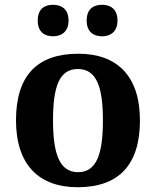

<svg xmlns="http://www.w3.org/2000/svg" viewBox="-20 -774 654 804"><path d="M408 -622C440 -622 472 -639 472 -688C472 -738 440 -754 408 -754C373 -754 343 -738 343 -688C343 -639 373 -622 408 -622ZM202 -622C235 -622 267 -639 267 -688C267 -738 235 -754 202 -754C168 -754 138 -738 138 -688C138 -639 168 -622 202 -622ZM305 10C476 10 566 -82 566 -270C566 -458 468 -549 308 -549C136 -549 47 -458 47 -270C47 -82 145 10 305 10ZM307 -53C230 -53 202 -128 202 -270C202 -413 229 -485 306 -485C383 -485 411 -413 411 -270C411 -128 384 -53 307 -53Z"/></svg>

Font: Noto Serif Georgian Bold
Style: Regular
Weight: 700
Designer: Monotype Design Team, Akaki Razmadze
Foundry: Google LLC
Version: Version 2.003